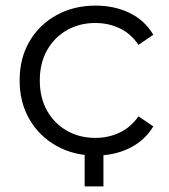

<svg xmlns="http://www.w3.org/2000/svg" viewBox="-20 -550 603 685"><path d="M321 5Q243 5 181.5 -29.5Q120 -64 85 -124.5Q50 -185 50 -263Q50 -342 85 -402Q120 -462 181.5 -496Q243 -530 321 -530Q388 -530 442 -504Q496 -478 527 -426L474 -390Q447 -430 407 -449Q367 -468 320 -468Q264 -468 219 -442.5Q174 -417 148 -371Q122 -325 122 -263Q122 -201 148 -155Q174 -109 219 -83.5Q264 -58 320 -58Q367 -58 407 -77Q447 -96 474 -135L527 -99Q496 -48 442 -21.5Q388 5 321 5ZM349 -17V115H282V-17Z"/></svg>

Font: Modern
Style: Small
Weight: 400
Designer: Julieta Ulanovsky
Foundry: Julieta Ulanovsky
Version: Version 8.000